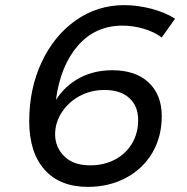

<svg xmlns="http://www.w3.org/2000/svg" viewBox="-20 -724 731 749"><path d="M94 -251Q94 -378 142.5 -481.5Q191 -585 275.5 -644.5Q360 -704 465 -704Q516 -704 570 -690Q624 -676 663 -651L611 -578Q581 -600 540 -612Q499 -624 458 -624Q352 -624 284 -546Q216 -468 198 -334Q234 -390 290.5 -420Q347 -450 418 -450Q509 -450 560 -402Q611 -354 611 -271Q611 -190 574 -127.5Q537 -65 471 -30Q405 5 323 5Q213 5 153.5 -62.5Q94 -130 94 -251ZM519 -256Q519 -310 484.5 -341.5Q450 -373 388 -373Q334 -373 290 -349Q246 -325 220.5 -285Q195 -245 195 -200Q195 -150 230.5 -114.5Q266 -79 332 -79Q385 -79 427.5 -101Q470 -123 494.5 -163.5Q519 -204 519 -256Z"/></svg>

Font: TypoPRO Montserrat Alternates
Style: Italic
Weight: 400
Italic angle: -11.3°
Designer: Julieta Ulanovsky
Foundry: Julieta Ulanovsky
Version: Version 6.001